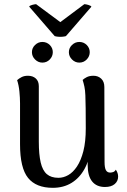

<svg xmlns="http://www.w3.org/2000/svg" viewBox="-20 -886 610 920"><path d="M428 -523Q450 -523 465 -509Q480 -495 480 -469L481 -110Q481 -82 487.5 -70.5Q494 -59 508 -59Q514 -59 522 -61.5Q530 -64 535 -73Q546 -57 546 -40Q546 -18 529.5 -4Q513 10 483 10Q443 10 421.5 -16.5Q400 -43 400 -97V-160L415 -180Q409 -120 385 -76.5Q361 -33 322.5 -9.5Q284 14 233 14Q153 14 114.5 -33.5Q76 -81 76 -195V-391Q76 -417 73 -447.5Q70 -478 62 -502Q71 -510 83.5 -516.5Q96 -523 114 -523Q137 -523 151.5 -510Q166 -497 166 -473V-207Q166 -146 175 -107.5Q184 -69 204.5 -51.5Q225 -34 260 -34Q284 -34 307 -47Q330 -60 349 -88.5Q368 -117 379.5 -162Q391 -207 391 -271Q391 -329 390.5 -367Q390 -405 389 -429.5Q388 -454 384.5 -470.5Q381 -487 376 -503Q382 -509 395 -516Q408 -523 428 -523ZM183 -586Q163 -586 148 -601Q133 -616 133 -636Q133 -656 148 -670.5Q163 -685 183 -685Q204 -685 218.5 -670.5Q233 -656 233 -636Q233 -616 218.5 -601Q204 -586 183 -586ZM360 -586Q340 -586 325 -601Q310 -616 310 -636Q310 -656 325 -670.5Q340 -685 360 -685Q381 -685 395.5 -670.5Q410 -656 410 -636Q410 -616 395.5 -601Q381 -586 360 -586ZM153 -866 269 -780 384 -866Q391 -866 403 -862.5Q415 -859 418 -854L296 -713Q290 -711 279.5 -710Q269 -709 258.5 -710Q248 -711 242 -713L120 -854Q121 -859 134 -862.5Q147 -866 153 -866Z"/></svg>

Font: Arima Medium
Style: Regular
Weight: 500
Designer: Joana Correia and Natanael Gama
Foundry: NDISCOVER
Version: Version 1.101;gftools[0.9.23]